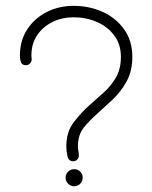

<svg xmlns="http://www.w3.org/2000/svg" viewBox="-20 -631 525 663"><path d="M48.8 -439Q48.8 -491.2 74.2 -529.8Q99.6 -568.4 141.6 -589.6Q183.6 -610.8 233.9 -610.8Q288.6 -610.8 334.7 -589.8Q380.9 -568.8 408.9 -529.3Q437 -489.7 437 -434.6Q437 -385.7 417.2 -349.9Q397.5 -314 368.9 -287.1Q340.3 -260.3 314.5 -237.3Q290 -215.8 269.5 -190.7Q249 -165.5 249 -124.5Q249 -116.7 250.7 -109.1Q252.4 -101.6 252.4 -93.8Q252.4 -85.9 246.8 -80.1Q241.2 -74.2 232.9 -74.2Q216.8 -74.2 212.9 -91.8Q209 -109.4 209 -125Q209 -175.8 235.1 -209.5Q261.2 -243.2 288.1 -267.1Q312.5 -288.6 337.9 -311.3Q363.3 -334 380.4 -363.5Q397.5 -393.1 397.5 -434.6Q397.5 -478 374.5 -508.5Q351.6 -539.1 314.5 -555.2Q277.3 -571.3 234.4 -571.3Q194.8 -571.3 161.6 -555.2Q128.4 -539.1 108.4 -509.5Q88.4 -480 88.4 -439Q88.4 -435.5 88.9 -432.4Q89.4 -429.2 89.4 -425.8Q89.4 -418 83.5 -411.9Q77.6 -405.8 69.3 -405.8Q56.6 -405.8 52.7 -415.5Q48.8 -425.3 48.8 -439ZM265.6 -17.6Q265.6 -5.4 257.1 3.4Q248.5 12.2 236.3 12.2Q224.1 12.2 215.3 3.4Q206.5 -5.4 206.5 -17.6Q206.5 -29.8 215.3 -38.3Q224.1 -46.9 236.3 -46.9Q248.5 -46.9 257.1 -38.3Q265.6 -29.8 265.6 -17.6Z"/></svg>

Font: Manjari Thin
Style: Regular
Weight: 100
Designer: Santhosh Thottingal <santhosh.thottingal@gmail.com>
Version: Version 2.000